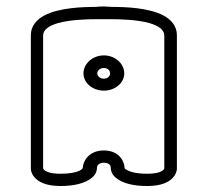

<svg xmlns="http://www.w3.org/2000/svg" viewBox="-20 -554 660 610"><path d="M289.1 -321C289.1 -329.9 297.8 -338 310 -338C321.8 -338 329.8 -330.3 329.8 -321C329.8 -311.7 321.8 -304 310 -304C297.8 -304 289.1 -312.1 289.1 -321ZM245.2 -321C245.2 -289.7 275.1 -266 310 -266C344.9 -266 374.8 -289.7 374.8 -321C374.8 -351.9 345.5 -378 310 -378C274.5 -378 245.2 -351.9 245.2 -321ZM378.8 -16.5C376.8 -18.3 376.1 -19.5 375.9 -20C375.9 -38.5 360.5 -76 310 -76C261.8 -76 243.6 -41.3 243 -21C242.5 -19.1 240.6 -15.3 231.1 -11C221.2 -6.5 202.6 -2 172 -2C136.4 -2 123.8 -10.4 119.5 -15C118.1 -16.6 117.1 -18.2 117 -18.7V-441.1C117 -459.1 134.5 -472.2 165.3 -480.9C202.7 -491.4 256.5 -493 284.7 -493H334.2C362.4 -493 416.2 -491.4 453.7 -480.9C484.5 -472.2 502 -459.1 502 -441.1V-19.2C501.6 -17.3 500.2 -13.8 493.2 -10C486.2 -6.1 472.7 -2 448 -2C405 -2 386.7 -11 378.8 -16.5ZM78 -18C78 -14.7 78.9 -3.6 88.5 8C100.7 23.3 125.2 37 172 37C213.4 37 250.3 29.2 272.4 10.3C287.7 -2.3 288 -17 288 -20C288 -20 288 -20.1 288 -20.3C288 -22.5 288.9 -37 310 -37C331.1 -37 332 -24 332 -20C332 -17 332.3 -2.3 347.6 10.3C369.6 29.2 405.5 37 448 37C491.9 37 516.1 25 529 10.8C539.5 -0.4 541.3 -11.4 542 -16.4V-442.3C542 -471.4 523.7 -491.6 499.9 -504.5C452.8 -529.9 376.1 -532 336.7 -532C327.9 -532.5 319.1 -533 310.3 -533.5H310C301 -533.5 292 -533 283 -532C243.5 -532 167 -529.8 120.1 -504.5C96.3 -491.6 78 -471.4 78 -442.3Z"/></svg>

Font: Platiipus Bold
Style: Bold
Weight: 400
Version: Version 001.000